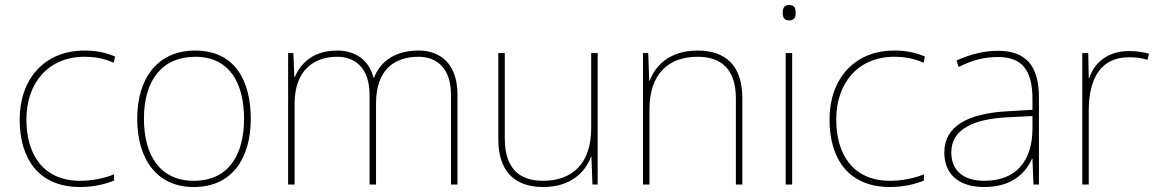

<svg xmlns="http://www.w3.org/2000/svg" viewBox="-20 -741 4650 771"><path d="M302 10C357 10 405 -2 438 -16V-41C399 -25 350 -15 302 -15C150 -15 86 -125 86 -261C86 -409 175 -513 319 -513C357 -513 397 -507 437 -489L442 -514C405 -530 367 -538 319 -538C157 -538 59 -422 59 -261C59 -106 133 10 302 10Z M987 -264C987 -417 923 -538 764 -538C617 -538 531 -432 531 -264C531 -107 606 10 758 10C915 10 987 -109 987 -264ZM558 -264C558 -420 632 -513 764 -513C905 -513 960 -402 960 -264C960 -119 898 -15 758 -15C623 -15 558 -117 558 -264Z M1661 -538C1566 -538 1507 -494 1482 -429H1480C1462 -500 1407 -538 1334 -538C1232 -538 1185 -481 1164 -432H1162L1158 -528H1137V0H1163V-325C1163 -459 1241 -513 1334 -513C1407 -513 1464 -467 1464 -360V0H1490V-325C1490 -459 1561 -513 1661 -513C1734 -513 1791 -467 1791 -360V0H1817V-361C1817 -482 1751 -538 1661 -538Z M2380 -528H2354V-226C2354 -82 2276 -15 2161 -15C2062 -15 2007 -68 2007 -186V-528H1981V-182C1981 -57 2043 10 2161 10C2273 10 2330 -50 2353 -111H2355L2359 0H2380Z M2781 -538C2669 -538 2612 -478 2589 -417H2587L2583 -528H2562V0H2588V-302C2588 -446 2666 -513 2781 -513C2878 -513 2935 -462 2935 -345V0H2961V-346C2961 -477 2895 -538 2781 -538Z M3148 -721C3128 -721 3123 -706 3123 -690C3123 -673 3128 -659 3148 -659C3172 -659 3175 -673 3175 -690C3175 -706 3172 -721 3148 -721ZM3161 -528H3135V0H3161Z M3554 10C3609 10 3657 -2 3690 -16V-41C3651 -25 3602 -15 3554 -15C3402 -15 3338 -125 3338 -261C3338 -409 3427 -513 3571 -513C3609 -513 3649 -507 3689 -489L3694 -514C3657 -530 3619 -538 3571 -538C3409 -538 3311 -422 3311 -261C3311 -106 3385 10 3554 10Z M3988 -537C3929 -537 3874 -522 3821 -498L3830 -472C3887 -501 3935 -512 3988 -512C4081 -512 4126 -463 4126 -343V-300L4023 -294C3866 -285 3772 -234 3772 -129C3772 -45 3826 10 3932 10C4040 10 4096 -42 4124 -103H4126L4130 0H4152V-350C4152 -480 4097 -537 3988 -537ZM4025 -270 4126 -275V-220C4124 -99 4065 -15 3932 -15C3847 -15 3800 -58 3800 -129C3800 -222 3889 -263 4025 -270Z M4513 -536C4428 -536 4373 -488 4354 -427H4352L4350 -528H4326V0H4352V-297C4352 -428 4402 -511 4513 -511C4543 -511 4563 -508 4588 -501L4594 -525C4570 -532 4545 -536 4513 -536Z"/></svg>

Font: Noto Kufi Arabic Thin
Style: Regular
Weight: 100
Designer: Monotype Design Team, David Williams, Khaled Hosny
Foundry: Google LLC
Version: Version 2.109